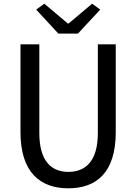

<svg xmlns="http://www.w3.org/2000/svg" viewBox="-20 -1006 740 1040"><path d="M176 -954 296 -824H402L523 -954L479 -986L352 -879H347L220 -986ZM91 -290C91 -71 199 14 350 14C502 14 607 -71 607 -290V-766H510V-286C510 -131 442 -75 350 -75C260 -75 193 -131 193 -286V-766H91Z"/></svg>

Font: Kawkab Mono Light
Style: Bold
Weight: 400
Monospace: yes
Designer: Abdullah Arif
Foundry: Abdullah Arif
Version: Version 1.000;PS 000.500;hotconv 1.0.88;makeotf.lib2.5.64775